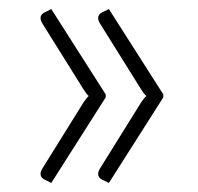

<svg xmlns="http://www.w3.org/2000/svg" viewBox="-20 -472 438 425"><path d="M214 -263V-256.5L93.5 -67L78.5 -74.5Q64 -82 73.5 -98.5L165 -245.5Q172 -256 176.5 -259.5Q171.5 -263.5 165 -274L73.5 -420.5Q64 -437 78.5 -444.5L93.5 -452ZM341.5 -263V-256.5L221 -67L206 -74.5Q191.5 -82 201 -98.5L292.5 -245.5Q299.5 -256 304 -259.5Q299 -263.5 292.5 -274L201 -420.5Q191.5 -437 206 -444.5L221 -452Z"/></svg>

Font: LatoLatin Light
Style: Regular
Weight: 300
Designer: Lukasz Dziedzic with Adam Twardoch and Botio Nikoltchev
Foundry: tyPoland Lukasz Dziedzic
Version: Version 2.015; 2015-08-06; http://www.latofonts.com/